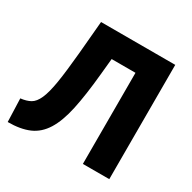

<svg xmlns="http://www.w3.org/2000/svg" viewBox="-159 -868 1031 1033"><g transform="rotate(30 357.0 -351.5)"><path d="M321 -464Q308 -329 288.5 -238.5Q269 -148 235 -93.5Q201 -39 148 -16Q95 7 16 7L11 -137Q47 -141 71.5 -154.5Q96 -168 113 -206.5Q130 -245 141.5 -316Q153 -387 164 -506L182 -710H643V0H479V-566H331Z"/></g></svg>

Font: Boldmen
Style: Bold
Weight: 700
Designer: Matt McInerney, Pablo Impallari, Rodrigo Fuenzalida
Foundry: LIVING CONCEPT
Version: Version 1.000